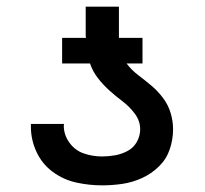

<svg xmlns="http://www.w3.org/2000/svg" viewBox="-20 -550 616 578"><path d="M287 8Q318 8 348.5 3.5Q379 -1 407.5 -14Q436 -27 458.5 -49Q481 -71 491 -100.5Q501 -130 501 -161Q501 -186 493.5 -210.5Q486 -235 470.5 -255.5Q455 -276 436 -292Q417 -308 396.5 -323.5Q376 -339 361 -359H409V-436H338Q338 -440 338 -443.5Q338 -447 338 -451V-530H238V-451Q238 -447 238 -443.5Q238 -440 239 -436H167V-359H251Q259 -335 275 -314.5Q291 -294 310 -277Q329 -260 349.5 -244.5Q370 -229 386 -207.5Q402 -186 402 -161Q402 -141 392 -123Q382 -105 364 -95.5Q346 -86 326.5 -82.5Q307 -79 287 -79Q259 -79 232.5 -88Q206 -97 189 -120.5Q172 -144 172 -172Q172 -174 173 -177H73Q73 -172 73 -168Q73 -129 90 -92.5Q107 -56 139 -32.5Q171 -9 209.5 -0.5Q248 8 287 8Z"/></svg>

Font: Iosevka Sparkle Medium
Style: Regular
Weight: 500
Designer: Belleve Invis
Foundry: Belleve Invis
Version: Version 4.5.0; ttfautohint (v1.8.3)